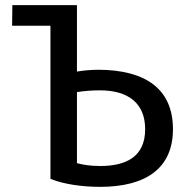

<svg xmlns="http://www.w3.org/2000/svg" viewBox="-20 -714 735 746"><path d="M28 -694H279V-436C303 -440 335 -443 363 -443C545 -442 652 -369 652 -212C652 -61 548 12 369 12C300 12 228 2 176 -19V-614H27C27 -629 28 -679 28 -694ZM544 -212C544 -314 477 -363 368 -363C335 -363 301 -360 279 -356V-80C302 -74 330 -69 369 -69C466 -69 544 -102 544 -212Z"/></svg>

Font: Repo Medium
Style: Regular
Weight: 500
Designer: Stefan Peev
Foundry: Context Ltd
Version: Version 1.502